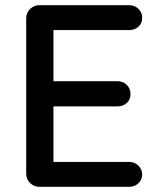

<svg xmlns="http://www.w3.org/2000/svg" viewBox="-20 -720 611 740"><path d="M132 -700H478Q499 -700 513.5 -686Q528 -672 528 -651Q528 -630 513.5 -617Q499 -604 478 -604H176L186 -621V-397L177 -407H433Q454 -407 468.5 -393Q483 -379 483 -357Q483 -336 468.5 -323Q454 -310 433 -310H179L186 -319V-88L179 -96H478Q499 -96 513.5 -81.5Q528 -67 528 -48Q528 -27 513.5 -13.5Q499 0 478 0H132Q111 0 96 -14.5Q81 -29 81 -51V-649Q81 -671 96 -685.5Q111 -700 132 -700Z"/></svg>

Font: Quicksand Light SemiBold
Style: Regular
Weight: 600
Version: Version 3.006